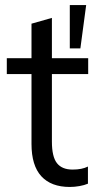

<svg xmlns="http://www.w3.org/2000/svg" viewBox="-20 -733 390 762"><path d="M7 0ZM257 9Q183 9 144 -33.5Q105 -76 105 -162V-439H7V-502H105V-639L186 -662V-502H330V-439H186V-171Q186 -111 206 -85.5Q226 -60 268 -60Q287 -60 302 -63Q317 -66 329 -72V-4Q315 2 295.5 5.5Q276 9 257 9ZM257 -541V-713H322L299 -541Z"/></svg>

Font: Winston
Style: Regular
Weight: 400
Designer: Original fonts by Vernon Adams / Changes by Cristiano Sobral
Foundry: Original fonts by Vernon Adams / Changes by Cristiano Sobral
Version: Version 2.503;July 17, 2020;FontCreator 13.0.0.2655 64-bit